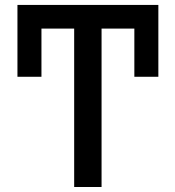

<svg xmlns="http://www.w3.org/2000/svg" viewBox="-20 -747 699 767"><path d="M612.6 -727.3V-440.3H516.7V-632.8H385.7V0H276.3V-632.8H145.6V-440.3H49.7V-727.3Z"/></svg>

Font: Inter Zeller Medium
Style: Regular
Weight: 500
Designer: Rasmus Andersson; Joe Bland
Foundry: zeller
Version: Version 3.015;git-dec3a8cb1